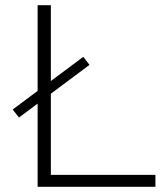

<svg xmlns="http://www.w3.org/2000/svg" viewBox="-20 -720 628 740"><path d="M125 -700H176V-46H579V0H125ZM29 -298 301 -501 325 -470 53 -267Z"/></svg>

Font: Idrija Light
Style: Regular
Weight: 300
Designer: Julieta Ulanovsky
Foundry: Julieta Ulanovsky
Version: Version 7.200